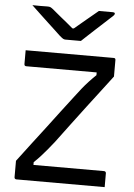

<svg xmlns="http://www.w3.org/2000/svg" viewBox="-62 -992 724 1038"><g transform="rotate(5 300.0 -473.0)"><path d="M546 0H67Q62 0 59 -3Q56 -6 56 -11V-100Q94 -151 130.5 -198.5Q167 -246 202 -292Q237 -338 271.5 -384Q306 -430 341 -475Q359 -499 375.5 -519.5Q392 -540 409.5 -559Q427 -578 449 -599V-614H68Q62 -614 59 -616.5Q56 -619 56 -626V-700H533Q536 -700 538 -699.5Q540 -699 541.5 -697.5Q543 -696 543.5 -694Q544 -692 544 -689V-600Q516 -563 482.5 -519Q449 -475 411.5 -426Q374 -377 335 -324.5Q296 -272 257 -220Q238 -196 221 -175.5Q204 -155 187.5 -137Q171 -119 152 -101V-86H535Q540 -86 543 -83Q546 -80 546 -75ZM349 -776H265Q258 -776 252 -779.5Q246 -783 231 -796Q223 -804 204.5 -821Q186 -838 163 -859.5Q140 -881 116 -903.5Q92 -926 71 -946Q89 -945 111.5 -945.5Q134 -946 152 -946Q163 -946 168 -944Q173 -942 181 -936Q197 -923 233 -893Q261 -871 297 -840H305Q340 -870 367 -892Q404 -923 432 -946H507Q512 -946 514.5 -945Q517 -944 518 -942.5Q519 -941 519 -939Q519 -935 515.5 -930.5Q512 -926 496 -912Q483 -900 463.5 -882Q444 -864 422 -844Q400 -824 381 -806Q362 -788 349 -776Z"/></g></svg>

Font: Code D OnePiece
Style: Regular
Weight: 400
Version: Version 1.085; ttfautohint (v1.8.4.7-5d5b);Nerd Fonts 3.0.2